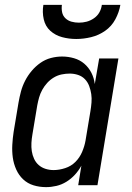

<svg xmlns="http://www.w3.org/2000/svg" viewBox="-20 -760 540 788"><path d="M169 8Q142 8 117.5 0.5Q93 -7 75 -24Q57 -41 46.5 -64.5Q36 -88 32.5 -113.5Q29 -139 30.5 -166Q32 -193 36 -219L56 -339Q60 -362 66 -384.5Q72 -407 83 -428.5Q94 -450 110 -469Q126 -488 146 -502Q166 -516 189 -522Q212 -528 235 -528Q260 -528 284 -521Q308 -514 326 -498.5Q344 -483 355 -461.5Q366 -440 369 -415L387 -520H466L380 0H301L314 -80Q303 -60 287.5 -43Q272 -26 252.5 -14Q233 -2 211.5 3Q190 8 169 8ZM200 -62Q223 -62 247.5 -70Q272 -78 289.5 -95.5Q307 -113 317 -136.5Q327 -160 331 -183L351 -303Q354 -321 355.5 -339Q357 -357 354.5 -374Q352 -391 346 -407Q340 -423 328.5 -435Q317 -447 300.5 -452.5Q284 -458 266 -458Q250 -458 233 -454.5Q216 -451 201 -442Q186 -433 174 -420Q162 -407 153.5 -391.5Q145 -376 140.5 -360Q136 -344 133 -328L113 -208Q110 -191 109 -173.5Q108 -156 110.5 -139.5Q113 -123 120 -108Q127 -93 139 -82.5Q151 -72 167 -67Q183 -62 200 -62ZM293 -600Q263 -600 235 -607.5Q207 -615 186.5 -633.5Q166 -652 159.5 -681Q153 -710 158 -740H234Q232 -724 235 -709.5Q238 -695 248.5 -685Q259 -675 273.5 -671Q288 -667 304 -667Q320 -667 335.5 -671Q351 -675 365.5 -685Q380 -695 388 -709.5Q396 -724 398 -740H474Q469 -710 453.5 -681Q438 -652 411.5 -633.5Q385 -615 354 -607.5Q323 -600 293 -600Z"/></svg>

Font: Iosevka Custom
Style: Italic
Weight: 400
Italic angle: -9°
Monospace: yes
Designer: Belleve Invis
Foundry: Belleve Invis
Version: Version 30.3.3; ttfautohint (v1.8.3)